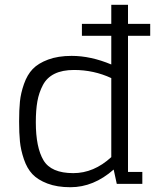

<svg xmlns="http://www.w3.org/2000/svg" viewBox="-20 -770 676 804"><path d="M469 0H576V-50H516V-620H609V-670H516V-750H446V-670H323V-620H446V-500Q360 -536 280 -536Q223 -536 181.5 -520.5Q140 -505 117 -481Q94 -457 80.5 -418.5Q67 -380 63.5 -345Q60 -310 60 -261Q60 -213 63.5 -177.5Q67 -142 80 -103.5Q93 -65 115.5 -41Q138 -17 178.5 -1.5Q219 14 275 14Q372 14 456 -60ZM287 -45Q194 -45 162 -99Q130 -153 130 -258Q130 -309 136.5 -345.5Q143 -382 159.5 -413.5Q176 -445 208.5 -461Q241 -477 290 -477Q373 -477 446 -443V-112Q373 -45 287 -45Z"/></svg>

Font: Glegoo
Style: Regular
Weight: 400
Version: Version 2.0.1; ttfautohint (v0.9) -r 48 -G 60